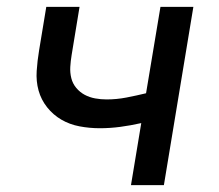

<svg xmlns="http://www.w3.org/2000/svg" viewBox="-20 -540 640 560"><path d="M362 0 392 -181Q361 -174 331 -170Q301 -166 271 -166Q241 -166 212 -171.5Q183 -177 159 -191Q135 -205 117.5 -227Q100 -249 92.5 -276Q85 -303 87 -333Q89 -363 94 -393L115 -520H212L189 -380Q186 -362 185 -345Q184 -328 188 -312Q192 -296 202.5 -283.5Q213 -271 227 -263.5Q241 -256 257.5 -253Q274 -250 291 -250Q320 -250 348.5 -255.5Q377 -261 406 -268L448 -520H544L458 0Z"/></svg>

Font: Iosevka SS04 Medium Extended
Style: Italic
Weight: 500
Width: 7
Italic angle: -9°
Monospace: yes
Designer: Belleve Invis
Foundry: Belleve Invis
Version: Version 19.0.0; ttfautohint (v1.8.4)